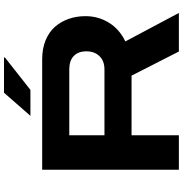

<svg xmlns="http://www.w3.org/2000/svg" viewBox="3 -922 919 965"><g transform="rotate(-90 462.5 -439.5)"><path d="M362.8 -746.1 479 -878.9H655.8V-874L493.2 -746.1ZM91.8 0V-687H647Q700.7 -687 742.7 -669.7Q784.7 -652.3 810.8 -622.3Q836.9 -592.3 850.3 -553.2Q863.8 -514.2 863.8 -469.2Q863.8 -405.3 831.3 -352.1Q798.8 -298.8 736.8 -269L879.9 0H686L564.9 -237.8H265.1V0ZM265.1 -374H596.2Q638.2 -374 662.6 -398.9Q687 -423.8 687 -464.8Q687 -506.3 663.3 -528.6Q639.6 -550.8 596.2 -550.8H265.1Z"/></g></svg>

Font: Archivo Expanded
Style: Bold
Weight: 700
Width: 7
Designer: Hector Gatti
Foundry: Omnibus-Type
Version: Version 2.001